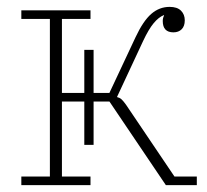

<svg xmlns="http://www.w3.org/2000/svg" viewBox="-20 -538 602 558"><path d="M42 -25H125V-483H42V-508H243V-483H160V-268H225V-393H252V-268H298L374 -430Q396 -477 419.5 -497.5Q443 -518 473 -518Q495 -518 506 -507Q517 -496 517 -479Q517 -462 508 -453Q499 -444 484 -444Q453 -444 453 -477Q453 -486 457 -493L456 -494Q441 -488 426.5 -470.5Q412 -453 396 -419L320 -256Q328 -254 333 -249.5Q338 -245 346 -234L487 -25H552V0H462L298 -243H252V-117H225V-243H160V-25H243V0H42Z"/></svg>

Font: IBM Plex Serif ExtraLight
Style: Regular
Weight: 200
Designer: Mike Abbink, Paul van der Laan, Pieter van Rosmalen
Foundry: Bold Monday
Version: Version 2.5